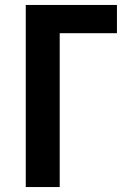

<svg xmlns="http://www.w3.org/2000/svg" viewBox="-20 -755 540 775"><path d="M84 0V-735H452V-621H221V0Z"/></svg>

Font: Iosevka Curly Heavy
Style: Regular
Weight: 900
Monospace: yes
Designer: Belleve Invis
Foundry: Belleve Invis
Version: Version 22.1.2; ttfautohint (v1.8.4)